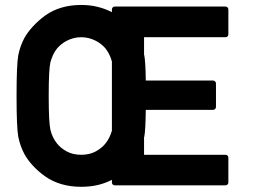

<svg xmlns="http://www.w3.org/2000/svg" viewBox="-20 -737 1024 764"><path d="M437 0.5Q431.6 0.5 428.5 -2.9Q425.3 -6.3 425.3 -11.2V-21.5Q398.9 -7.8 368.7 -0.7Q338.4 6.3 303.2 6.3Q218.8 6.3 159.7 -35.2Q132.3 -54.7 111.3 -77.4Q90.3 -100.1 77.6 -123Q60.1 -155.3 52.7 -192.9Q49.3 -211.4 47.6 -251.5Q45.9 -291.5 45.9 -355Q45.9 -418.5 47.6 -458.5Q49.3 -498.5 52.7 -517.1Q60.1 -554.7 77.6 -586.9Q90.3 -609.4 111.3 -632.1Q132.3 -654.8 159.7 -675.3Q219.2 -717.3 303.2 -717.3Q337.9 -717.3 368.7 -709.7Q399.4 -702.1 425.3 -688.5V-699.2Q425.3 -704.1 428.5 -707.5Q431.6 -710.9 437 -710.9H877Q882.3 -710.9 885.5 -707.5Q888.7 -704.1 888.7 -699.2V-600.6Q888.7 -595.2 885.5 -592Q882.3 -588.9 877 -588.9H553.2V-519.5L554.2 -515.1V-517.1Q556.6 -503.4 558.1 -479Q559.6 -454.6 560.1 -416.5H827.6Q832.5 -416.5 835.9 -413.1Q839.4 -409.7 839.4 -404.8V-311.5Q839.4 -306.6 835.9 -303.2Q832.5 -299.8 827.6 -299.8H560.1Q559.1 -219.2 554.2 -192.9V-193.8Q553.2 -190.9 553.2 -189.9V-121.1H877Q882.3 -121.1 885.5 -117.9Q888.7 -114.7 888.7 -109.4V-11.2Q888.7 -6.3 885.5 -2.9Q882.3 0.5 877 0.5ZM173.8 -355Q173.8 -250 180.7 -219.7V-220.2Q188 -189.9 206.1 -167Q220.2 -148.4 244.9 -134.8Q269.5 -121.1 303.2 -121.1Q336.9 -121.1 361.6 -134.8Q386.2 -148.4 400.4 -167Q409.2 -178.2 415.3 -190.9Q421.4 -203.6 425.3 -216.8V-492.2Q418 -520 400.4 -543.5Q393.1 -552.2 383.3 -560.3Q373.5 -568.4 361.1 -574.7Q348.6 -581.1 334.2 -585Q319.8 -588.9 303.2 -588.9Q286.6 -588.9 272.2 -585Q257.8 -581.1 245.6 -574.7Q233.4 -568.4 223.6 -560.3Q213.9 -552.2 206.5 -543.5Q197.3 -531.7 190.9 -517.8Q184.6 -503.9 180.7 -489.7V-490.2Q177.2 -475.1 175.5 -441.7Q173.8 -408.2 173.8 -355Z"/></svg>

Font: Alte DIN 1451 Mittelschrift
Style: Bold
Weight: 700
Designer: Peter Wiegel
Foundry: Peter Wiegel
Version: Version 1.003